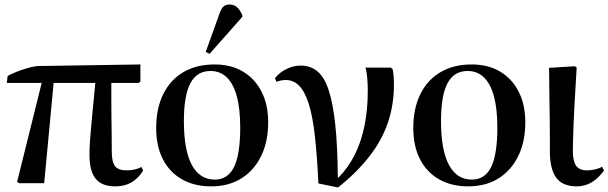

<svg xmlns="http://www.w3.org/2000/svg" viewBox="-20 -813 2700 852"><path d="M491 14Q432 14 404.5 -20Q377 -54 377 -126Q377 -140 377.5 -154.5Q378 -169 379.5 -190.5Q381 -212 384 -244.5Q387 -277 391.5 -326Q396 -375 403 -445H218L176 0H65L56 -6L165 -445H10L14 -476Q27 -483 45.5 -491Q64 -499 84.5 -505.5Q105 -512 122.5 -516Q140 -520 151 -520L603 -527V-451L595 -445H474Q474 -410 474 -372.5Q474 -335 474.5 -297Q475 -259 475.5 -220.5Q476 -182 476 -142Q476 -94 490.5 -75.5Q505 -57 542 -57Q561 -57 578 -61Q595 -65 608 -72L615 -56Q600 -32 581.5 -16.5Q563 -1 540.5 6.5Q518 14 491 14Z M917 14Q842 14 787 -17.5Q732 -49 702.5 -107Q673 -165 673 -245Q673 -332 704.5 -395.5Q736 -459 794 -493Q852 -527 932 -527Q1005 -527 1058 -495.5Q1111 -464 1140.5 -406.5Q1170 -349 1170 -270Q1170 -184 1138.5 -120Q1107 -56 1050.5 -21Q994 14 917 14ZM933 -16Q991 -16 1018.5 -72Q1046 -128 1046 -247Q1046 -329 1031 -385Q1016 -441 986.5 -469.5Q957 -498 914 -498Q854 -498 825 -444Q796 -390 796 -275Q796 -147 831 -81.5Q866 -16 933 -16ZM910 -574 893 -583 952 -747Q961 -774 971 -783.5Q981 -793 999 -793Q1017 -793 1030.5 -782Q1044 -771 1055 -747V-738Z M1480 19 1393 1Q1387 -124 1377 -212Q1367 -300 1349.5 -354Q1332 -408 1307 -433Q1282 -458 1248 -458Q1228 -458 1207 -450L1200 -466Q1221 -492 1251.5 -507Q1282 -522 1314 -522Q1358 -522 1389 -496Q1420 -470 1439 -411.5Q1458 -353 1468 -258Q1478 -163 1479 -25H1482Q1524 -67 1553.5 -125Q1583 -183 1597.5 -255Q1612 -327 1612 -410Q1612 -440 1609.5 -468Q1607 -496 1602 -513H1714L1722 -507Q1725 -495 1726.5 -477Q1728 -459 1728 -435Q1728 -348 1701.5 -269.5Q1675 -191 1619.5 -119.5Q1564 -48 1480 19Z M2058 14Q1983 14 1928 -17.5Q1873 -49 1843.5 -107Q1814 -165 1814 -245Q1814 -332 1845.5 -395.5Q1877 -459 1935 -493Q1993 -527 2073 -527Q2146 -527 2199 -495.5Q2252 -464 2281.5 -406.5Q2311 -349 2311 -270Q2311 -184 2279.5 -120Q2248 -56 2191.5 -21Q2135 14 2058 14ZM2074 -16Q2132 -16 2159.5 -72Q2187 -128 2187 -247Q2187 -329 2172 -385Q2157 -441 2127.5 -469.5Q2098 -498 2055 -498Q1995 -498 1966 -444Q1937 -390 1937 -275Q1937 -147 1972 -81.5Q2007 -16 2074 -16Z M2539 14Q2477 14 2448.5 -24Q2420 -62 2420 -144Q2420 -169 2420 -202.5Q2420 -236 2419.5 -273.5Q2419 -311 2418.5 -348.5Q2418 -386 2417.5 -418.5Q2417 -451 2417 -475.5Q2417 -500 2416 -512L2531 -519L2539 -513Q2537 -478 2534.5 -436.5Q2532 -395 2529.5 -351.5Q2527 -308 2525.5 -267.5Q2524 -227 2523 -194.5Q2522 -162 2522 -143Q2522 -98 2536.5 -77.5Q2551 -57 2585 -57Q2603 -57 2621.5 -61.5Q2640 -66 2652 -73L2660 -56Q2644 -34 2625 -18Q2606 -2 2584.5 6Q2563 14 2539 14Z"/></svg>

Font: Literata 60pt Medium
Style: Regular
Weight: 500
Designer: Latin by Veronika Burian and Jose Scaglione. Greek by Irene Vlachou. Cyrillic by Vera Evstafieva.
Foundry: TypeTogether
Version: Version 3.103;gftools[0.9.29]